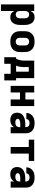

<svg xmlns="http://www.w3.org/2000/svg" viewBox="1708 -2276 783 4240"><g transform="rotate(90 2100.0 -156.5)"><path d="M77 215V-520H223V-441Q232 -460 246 -477.5Q260 -495 278.5 -506.5Q297 -518 318.5 -523Q340 -528 361 -528Q387 -528 412.5 -521Q438 -514 459 -498Q480 -482 494 -459.5Q508 -437 516.5 -412.5Q525 -388 528 -362Q531 -336 531 -310V-210Q531 -184 528 -158Q525 -132 516.5 -107.5Q508 -83 494 -60.5Q480 -38 459 -22Q438 -6 412.5 1Q387 8 361 8Q340 8 318.5 3Q297 -2 278.5 -13.5Q260 -25 246 -42.5Q232 -60 223 -79V215ZM301 -112Q319 -112 336.5 -119Q354 -126 365.5 -140.5Q377 -155 381 -173.5Q385 -192 385 -210V-310Q385 -328 381 -346.5Q377 -365 365.5 -379.5Q354 -394 336.5 -401Q319 -408 301 -408Q283 -408 266.5 -400.5Q250 -393 240 -378Q230 -363 226.5 -345.5Q223 -328 223 -310V-210Q223 -192 226.5 -174.5Q230 -157 240 -142Q250 -127 266.5 -119.5Q283 -112 301 -112Z M900 8Q870 8 840 3.5Q810 -1 782.5 -13.5Q755 -26 732.5 -47Q710 -68 695.5 -94Q681 -120 675 -150Q669 -180 669 -210V-310Q669 -340 675 -370Q681 -400 695.5 -426Q710 -452 732.5 -473Q755 -494 782.5 -506.5Q810 -519 840 -523.5Q870 -528 900 -528Q930 -528 960 -523.5Q990 -519 1017.5 -506.5Q1045 -494 1067.5 -473Q1090 -452 1104.5 -426Q1119 -400 1125 -370Q1131 -340 1131 -310V-210Q1131 -180 1125 -150Q1119 -120 1104.5 -94Q1090 -68 1067.5 -47Q1045 -26 1017.5 -13.5Q990 -1 960 3.5Q930 8 900 8ZM900 -112Q918 -112 936 -119Q954 -126 965.5 -140.5Q977 -155 981 -173.5Q985 -192 985 -210V-310Q985 -328 981 -346.5Q977 -365 965.5 -379.5Q954 -394 936 -401Q918 -408 900 -408Q882 -408 864 -401Q846 -394 834.5 -379.5Q823 -365 819 -346.5Q815 -328 815 -310V-210Q815 -192 819 -173.5Q823 -155 834.5 -140.5Q846 -126 864 -119Q882 -112 900 -112Z M1244 141V-120H1277Q1290 -143 1298.5 -168Q1307 -193 1312 -219Q1317 -245 1318 -271.5Q1319 -298 1319 -325V-520H1706V-120H1756V141H1611V0H1389V141ZM1563 -120V-400H1462V-325Q1462 -299 1461 -273Q1460 -247 1457 -221Q1454 -195 1447.5 -169.5Q1441 -144 1431 -120Z M1877 0V-520H2023V-325H2177V-520H2323V0H2177V-206H2023V0Z M2632 8H2631Q2600 8 2569 0Q2538 -8 2514.5 -29Q2491 -50 2480 -80Q2469 -110 2469 -142Q2469 -171 2478 -199.5Q2487 -228 2506.5 -250Q2526 -272 2552 -286.5Q2578 -301 2606 -309Q2634 -317 2663.5 -320Q2693 -323 2722 -323H2788V-338Q2788 -355 2781.5 -371Q2775 -387 2762 -398Q2749 -409 2732 -413Q2715 -417 2698 -417Q2682 -417 2666.5 -413.5Q2651 -410 2638 -400.5Q2625 -391 2617.5 -376.5Q2610 -362 2610 -346H2475Q2475 -373 2483.5 -399Q2492 -425 2507.5 -447Q2523 -469 2545 -485.5Q2567 -502 2592 -511.5Q2617 -521 2644 -524.5Q2671 -528 2698 -528Q2726 -528 2754 -524.5Q2782 -521 2808 -511Q2834 -501 2856.5 -484Q2879 -467 2894.5 -444Q2910 -421 2916.5 -393.5Q2923 -366 2923 -338V0H2788V-76Q2777 -56 2760 -39Q2743 -22 2722.5 -11.5Q2702 -1 2678.5 3.5Q2655 8 2632 8ZM2687 -103Q2705 -103 2724 -107.5Q2743 -112 2758 -123Q2773 -134 2780.5 -152Q2788 -170 2788 -189V-212H2722Q2710 -212 2698 -211.5Q2686 -211 2674 -209Q2662 -207 2650.5 -203.5Q2639 -200 2628.5 -194Q2618 -188 2611 -178Q2604 -168 2604 -156Q2604 -142 2612.5 -130.5Q2621 -119 2633 -113Q2645 -107 2659 -105Q2673 -103 2687 -103Z M3227 0V-400H3065V-520H3535V-400H3373V0Z M3832 8H3831Q3800 8 3769 0Q3738 -8 3714.5 -29Q3691 -50 3680 -80Q3669 -110 3669 -142Q3669 -171 3678 -199.5Q3687 -228 3706.5 -250Q3726 -272 3752 -286.5Q3778 -301 3806 -309Q3834 -317 3863.5 -320Q3893 -323 3922 -323H3988V-338Q3988 -355 3981.5 -371Q3975 -387 3962 -398Q3949 -409 3932 -413Q3915 -417 3898 -417Q3882 -417 3866.5 -413.5Q3851 -410 3838 -400.5Q3825 -391 3817.5 -376.5Q3810 -362 3810 -346H3675Q3675 -373 3683.5 -399Q3692 -425 3707.5 -447Q3723 -469 3745 -485.5Q3767 -502 3792 -511.5Q3817 -521 3844 -524.5Q3871 -528 3898 -528Q3926 -528 3954 -524.5Q3982 -521 4008 -511Q4034 -501 4056.5 -484Q4079 -467 4094.5 -444Q4110 -421 4116.5 -393.5Q4123 -366 4123 -338V0H3988V-76Q3977 -56 3960 -39Q3943 -22 3922.5 -11.5Q3902 -1 3878.5 3.5Q3855 8 3832 8ZM3887 -103Q3905 -103 3924 -107.5Q3943 -112 3958 -123Q3973 -134 3980.5 -152Q3988 -170 3988 -189V-212H3922Q3910 -212 3898 -211.5Q3886 -211 3874 -209Q3862 -207 3850.5 -203.5Q3839 -200 3828.5 -194Q3818 -188 3811 -178Q3804 -168 3804 -156Q3804 -142 3812.5 -130.5Q3821 -119 3833 -113Q3845 -107 3859 -105Q3873 -103 3887 -103Z"/></g></svg>

Font: Iosevka SS04 Heavy Extended
Style: Regular
Weight: 900
Width: 7
Monospace: yes
Designer: Belleve Invis
Foundry: Belleve Invis
Version: Version 19.0.0; ttfautohint (v1.8.4)